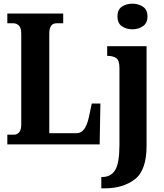

<svg xmlns="http://www.w3.org/2000/svg" viewBox="-20 -788 894 1048"><path d="M20 0H524L528 -223H481L465 -148Q446 -61 399 -61H249V-605Q249 -661 289 -661H325V-714H20V-661H53Q70 -661 83 -648.5Q96 -636 96 -602V-109Q96 -78 84 -65.5Q72 -53 59 -53H20ZM703 -628Q735 -628 760 -645Q785 -662 785 -698Q785 -735 760 -751.5Q735 -768 703 -768Q669 -768 645 -751.5Q621 -735 621 -698Q621 -662 645 -645Q669 -628 703 -628ZM533 240H551Q651 240 715.5 191Q780 142 780 8V-536H565V-483H569Q595 -483 613.5 -471.5Q632 -460 632 -417V0Q632 103 608.5 140.5Q585 178 539 178H533Z"/></svg>

Font: Noto Serif ExtraCondensed Extra
Style: Regular
Weight: 800
Width: 3
Designer: Monotype Design Team
Foundry: Monotype Imaging Inc.
Version: Version 1.002